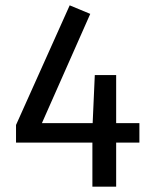

<svg xmlns="http://www.w3.org/2000/svg" viewBox="-20 -699 572 719"><path d="M415 -238V-418H335L327 -238H137L318 -647L241 -679L40 -231V-165H326V0H415V-165H502V-238Z"/></svg>

Font: Fira Sans
Style: Regular
Weight: 400
Designer: Carrois Corporate & Edenspiekermann AG
Foundry: Carrois Corporate GbR & Edenspiekermann AG
Version: Version 4.203